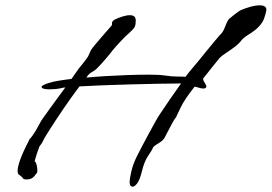

<svg xmlns="http://www.w3.org/2000/svg" viewBox="-20 -661 1019 720"><path d="M478 39Q466 39 466 21Q466 11 472.5 -18Q479 -47 495 -78Q502 -92 513.5 -114Q525 -136 537.5 -159Q550 -182 560.5 -201Q571 -220 577 -229Q594 -255 618.5 -290.5Q643 -326 659 -348Q625 -348 574.5 -347Q524 -346 468 -344.5Q412 -343 361.5 -341Q311 -339 278 -337Q247 -296 217.5 -252.5Q188 -209 168 -177.5Q148 -146 145 -140Q138 -124 132.5 -118Q127 -112 124 -101Q122 -96 118 -84Q114 -72 111.5 -62.5Q109 -53 111 -55Q115 -53 117.5 -42Q120 -31 120 -22Q120 -15 119 -13Q114 -8 110 -2Q106 4 100 7Q95 10 90 11Q85 12 80 12Q70 12 67 9Q65 6 63.5 4Q62 2 59 0Q56 -3 51 -6Q46 -9 46 -21Q46 -34 55.5 -61.5Q65 -89 92 -141H93Q110 -162 122 -185.5Q134 -209 147 -226Q149 -229 161 -245.5Q173 -262 190 -285.5Q207 -309 225 -333Q221 -333 218 -332.5Q215 -332 212 -331Q199 -328 187.5 -327Q176 -326 167 -326Q136 -326 136 -335Q136 -341 161.5 -349.5Q187 -358 248 -365Q260 -382 268 -393.5Q276 -405 277 -406Q279 -408 288 -419.5Q297 -431 297 -431Q310 -447 313 -455Q316 -463 320 -471Q324 -479 338 -495Q342 -500 354.5 -514.5Q367 -529 379.5 -543.5Q392 -558 396 -562Q401 -567 400 -573.5Q399 -580 409 -587Q423 -594 439 -599Q455 -604 467 -604Q489 -604 489 -585V-584Q489 -571 486.5 -563Q484 -555 463 -536Q451 -526 431.5 -505Q412 -484 403 -473Q390 -456 374 -437.5Q358 -419 347 -408Q338 -398 326 -391.5Q314 -385 308 -376L304 -370Q333 -373 374 -375.5Q415 -378 458 -379.5Q501 -381 536 -381Q579 -381 597 -378Q623 -374 643 -374Q663 -374 676 -373Q679 -378 689.5 -391Q700 -404 709.5 -415Q719 -426 719 -426Q732 -442 749 -463Q766 -484 783.5 -505Q801 -526 814 -540Q819 -547 826 -565.5Q833 -584 840 -591Q847 -597 860.5 -607.5Q874 -618 881 -622Q896 -629 917 -635Q938 -641 954 -641Q979 -641 979 -624Q977 -610 970 -590.5Q963 -571 940 -551Q928 -541 910 -530Q892 -519 884 -508Q876 -497 858.5 -484Q841 -471 825 -460.5Q809 -450 803 -443Q797 -436 778 -412Q759 -388 743 -368Q740 -364 744 -357Q748 -350 752 -343Q756 -336 752 -332Q749 -329 743 -329Q734 -329 722.5 -333Q711 -337 709 -335Q671 -287 657.5 -258Q644 -229 639 -219H638Q633 -212 625 -197.5Q617 -183 610 -169Q603 -155 599 -148Q594 -137 583 -129.5Q572 -122 562.5 -116Q553 -110 552 -103Q548 -95 534.5 -75Q521 -55 512 -18Q504 14 494.5 26.5Q485 39 478 39Z"/></svg>

Font: Vujahday Script
Style: Regular
Weight: 400
Designer: Robert E. Leuschke
Foundry: Robert E. Leuschke
Version: Version 1.010; ttfautohint (v1.8.3)